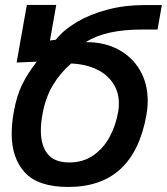

<svg xmlns="http://www.w3.org/2000/svg" viewBox="-20 -745 678 780"><path d="M27.5 -202Q27.5 -243.5 36 -290.5Q47.5 -356 70.5 -402.5Q93.5 -449 129.5 -494.5L47.5 -491L89 -725H208.5L183 -580.5L206.5 -583.5Q239 -624 292.8 -655.8Q346.5 -687.5 417 -706Q487.5 -724.5 567 -724.5H637.5L620 -625H556.5Q483 -625 426.2 -612.5Q369.5 -600 328 -573.5Q400 -575 457.5 -545.5Q515 -516 547.5 -461.5Q580 -407 580 -336Q580 -307.5 575 -279.5Q524 14.5 257.5 14.5Q135.5 14.5 81.5 -43.8Q27.5 -102 27.5 -202ZM146 -214Q146 -154 173.5 -119.5Q201 -85 262 -85Q317 -85 358.2 -113.2Q399.5 -141.5 424.8 -187.8Q450 -234 460 -290Q463 -307.5 463 -324Q463 -370.5 439.5 -406.5Q416 -442.5 372.2 -463.5Q328.5 -484.5 269 -487Q224 -448 194 -397.5Q164 -347 152 -277.5Q146 -244.5 146 -214Z"/></svg>

Font: JuliaMono SemiBold
Style: Italic
Weight: 600
Italic angle: -9°
Monospace: yes
Designer: cormullion
Foundry: corm
Version: Version 0.056; ttfautohint (v1.8.4)